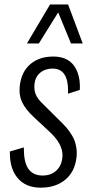

<svg xmlns="http://www.w3.org/2000/svg" viewBox="-20 -844 403 873"><path d="M102.5 -646.5 207.5 -823.7H289.6L356 -646.5H302.7L244.6 -787.6L156.7 -646.5ZM59.6 -35.2Q24.9 -77.1 24.9 -147.9Q24.9 -151.4 24.9 -155.3L88.4 -173.8Q88.4 -170.9 88.4 -168Q88.4 -106.9 108.4 -77.1Q129.9 -45.9 173.8 -45.9Q211.9 -45.9 236.1 -68.4Q260.3 -90.8 263.7 -129.4Q264.2 -133.3 264.2 -137.7Q264.2 -190.9 205.6 -244.6L133.8 -311.5Q96.2 -346.2 80.6 -379.4Q68.8 -404.3 68.8 -434.6Q68.8 -445.3 70.3 -456.5Q78.1 -518.6 118.4 -552.7Q158.7 -586.9 222.2 -586.9Q285.6 -586.9 315.9 -545.9Q343.3 -509.3 343.3 -448.7Q343.3 -442.4 342.8 -435.1L289.1 -418Q289.6 -424.8 289.6 -431.6Q289.6 -532.2 219.2 -532.2Q185.1 -532.2 162.6 -513.2Q140.1 -494.1 136.7 -461.9Q136.2 -455.6 136.2 -449.7Q136.2 -430.2 142.6 -415Q150.4 -394.5 175.3 -371.1L249 -297.9Q269 -278.8 281.5 -264.4Q293.9 -250 307.1 -228.8Q320.3 -207.5 325.2 -182.6Q329.1 -166 329.1 -147.9Q329.1 -139.2 328.1 -129.9Q320.8 -63.5 277.1 -27.1Q233.4 9.3 165 9.3Q96.7 9.3 59.6 -35.2Z"/></svg>

Font: Oswald
Style: Light
Weight: 300
Designer: Vernon Adams
Foundry: Vernon Adams
Version: 3.0; ttfautohint (v0.95.6-bc232) -l 8 -r 50 -G 200 -x 0 -w "